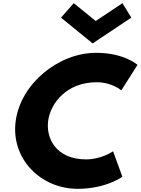

<svg xmlns="http://www.w3.org/2000/svg" viewBox="-20 -1172 884 1207"><path d="M443.8 -1152 363.5 -1061 562.5 -899 805.5 -1061 749.8 -1152 581.6 -1040ZM522 -170C618 -170 690.9 -221 690.9 -221L749.2 -61C749.2 -61 647 15 468 15C235 15 46.7 -175 78.6 -411C110.6 -648 349.6 -840 583.6 -840C762.6 -840 844.3 -764 844.3 -764L742.7 -604C742.7 -604 683.6 -655 587.6 -655C398.6 -655 297.7 -523 282.8 -413C267.8 -302 333 -170 522 -170Z"/></svg>

Font: Hussar Techniczny
Style: Bold 
Weight: 700
Foundry: Cannot Into Space Fonts
Version: Version 0.77